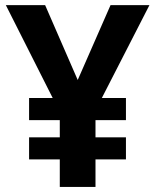

<svg xmlns="http://www.w3.org/2000/svg" viewBox="-20 -734 611 754"><path d="M474.6 -349.1V-262.2H355V-194.8H474.6V-107.9H355V0H214.8V-107.9H94.2V-194.8H214.8V-262.2H94.2V-349.1H187L2.9 -713.9H157.2L285.2 -419.9L414.1 -713.9H566.9L379.9 -349.1Z"/></svg>

Font: Open Sans Hebrew
Style: Bold
Weight: 700
Foundry: Ascender Corporation, Yanek Iontef
Version: Version 2.001;PS 002.001;hotconv 1.0.70;makeotf.lib2.5.58329